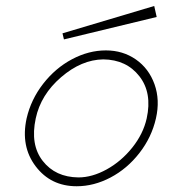

<svg xmlns="http://www.w3.org/2000/svg" viewBox="-20 -613 640 648"><path d="M190.9 -500.5 195.8 -480 508.8 -555.7 500.5 -592.8ZM238.8 15.6Q151.4 15.6 100.3 -51.8Q49.3 -119.1 69.8 -213.4Q84.5 -277.3 125.7 -330.3Q167 -383.3 223.1 -413.1Q279.3 -442.9 337.4 -442.9Q394.5 -442.9 438.5 -412.4Q482.4 -381.8 501.5 -328.6Q520.5 -275.4 506.3 -213.4Q491.7 -149.4 450.4 -96.4Q409.2 -43.5 353 -13.9Q296.9 15.6 238.8 15.6ZM244.6 -14.2Q291 -14.2 340.1 -41.3Q389.2 -68.4 426.3 -114.7Q463.4 -161.1 475.1 -213.4Q494.1 -299.8 450.4 -355.7Q406.7 -411.6 328.6 -412.6Q254.9 -411.6 186.3 -352.5Q117.7 -293.5 100.6 -213.4Q81.5 -124.5 124.3 -69.8Q167 -15.1 244.6 -14.2Z"/></svg>

Font: Compagnon Light Italic
Style: Regular
Weight: 400
Italic angle: -12°
Designer: Valentin Papon
Foundry: Velvetyne Type Foundry
Version: Version 1.000;PS 001.000;hotconv 1.0.88;makeotf.lib2.5.64775